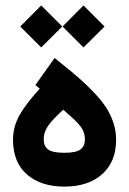

<svg xmlns="http://www.w3.org/2000/svg" viewBox="-20 -694 477 712"><path d="M294.9 -177.2Q294.9 -204.1 278.8 -225.1Q262.7 -246.1 214.4 -287.1Q185.5 -260.3 171.4 -244.1Q157.2 -228 149.7 -211.9Q142.1 -195.8 142.1 -177.2Q142.1 -151.4 158.7 -139.4Q175.3 -127.4 218.8 -127.4Q262.2 -127.4 278.6 -139.9Q294.9 -152.3 294.9 -177.2ZM198.7 -465.8Q243.2 -430.7 274.4 -403.1Q305.7 -375.5 333 -346.2Q360.4 -316.9 376.5 -290.5Q392.6 -264.2 401.6 -235.4Q410.6 -206.5 410.6 -175.8Q410.6 -94.2 358.9 -48.1Q307.1 -2 218.8 -2Q131.8 -2 80.1 -46.9Q28.3 -91.8 28.3 -175.8Q28.3 -223.1 51.5 -265.4Q74.7 -307.6 127.4 -365.2L125 -367.2L111.3 -378.4L121.6 -393.1L170.4 -461.9L182.6 -479ZM289.6 -673.8 367.7 -595.7 289.6 -518.1 211.9 -595.7ZM132.8 -673.8 210.9 -595.7 132.8 -518.1 55.2 -595.7Z"/></svg>

Font: Samim WOL
Style: Bold-WOL
Weight: 700
Foundry: DejaVu fonts team - Redesigned by Saber Rastikerdar
Version: Version 4.0.5